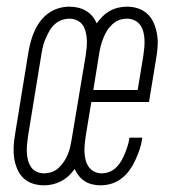

<svg xmlns="http://www.w3.org/2000/svg" viewBox="-20 -548 540 576"><path d="M112 8Q94 8 77.5 2.5Q61 -3 49.5 -14.5Q38 -26 31.5 -41.5Q25 -57 22.5 -74Q20 -91 21 -109Q22 -127 25 -144L66 -396Q69 -412 73.5 -427.5Q78 -443 85 -458Q92 -473 102.5 -486.5Q113 -500 127 -509.5Q141 -519 156.5 -523.5Q172 -528 188 -528Q202 -528 214.5 -525Q227 -522 238 -515.5Q249 -509 257 -499.5Q265 -490 270 -478Q278 -489 288 -499Q298 -509 310 -515.5Q322 -522 335 -525Q348 -528 361 -528Q379 -528 395 -522.5Q411 -517 423 -505.5Q435 -494 441.5 -478.5Q448 -463 451 -446Q454 -429 453 -411Q452 -393 449 -376L427 -242H254L237 -139Q235 -126 234 -114Q233 -102 233.5 -90.5Q234 -79 237 -67.5Q240 -56 246.5 -47Q253 -38 263 -33Q273 -28 285 -28Q297 -28 308.5 -32.5Q320 -37 329 -46Q338 -55 344 -65.5Q350 -76 354.5 -87Q359 -98 362.5 -109Q366 -120 368 -132V-135H407L406 -130Q404 -114 398.5 -98.5Q393 -83 386 -67.5Q379 -52 369 -38Q359 -24 345 -13Q331 -2 314.5 3Q298 8 282 8Q269 8 256.5 5Q244 2 234 -4.5Q224 -11 216.5 -20.5Q209 -30 204 -41Q196 -30 186 -20.5Q176 -11 163.5 -4.5Q151 2 138 5Q125 8 112 8ZM393 -278 410 -381Q412 -394 413 -406Q414 -418 413.5 -429.5Q413 -441 410 -452.5Q407 -464 400.5 -473Q394 -482 383.5 -487Q373 -492 361 -492Q349 -492 338 -488Q327 -484 317.5 -475.5Q308 -467 301.5 -456.5Q295 -446 290.5 -435Q286 -424 283 -413Q280 -402 278 -390L260 -278ZM112 -28Q124 -28 135.5 -32Q147 -36 156 -44.5Q165 -53 172 -63.5Q179 -74 183.5 -85Q188 -96 190.5 -107Q193 -118 195 -130L237 -381Q239 -394 240 -406Q241 -418 240.5 -429.5Q240 -441 237 -452.5Q234 -464 228 -473Q222 -482 211 -487Q200 -492 188 -492Q177 -492 165.5 -488Q154 -484 144.5 -475.5Q135 -467 129 -456.5Q123 -446 118 -435Q113 -424 110 -413Q107 -402 105 -390L64 -139Q62 -126 61 -114Q60 -102 60.5 -90.5Q61 -79 64 -67.5Q67 -56 73 -47Q79 -38 89.5 -33Q100 -28 112 -28Z"/></svg>

Font: Iosevka Term Curly XLt Obl
Style: Regular
Weight: 200
Italic angle: -9°
Designer: Belleve Invis
Foundry: Belleve Invis
Version: Version 32.3.0